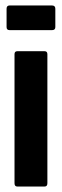

<svg xmlns="http://www.w3.org/2000/svg" viewBox="-20 -681 227 701"><path d="M43 0Q33 0 33 -12V-483Q33 -494 43 -494H143Q153 -494 153 -483V-12Q153 0 143 0ZM15 -571Q4 -571 4 -582V-649Q4 -661 15 -661H170Q182 -661 182 -649V-582Q182 -571 170 -571Z"/></svg>

Font: Sofia Sans Extra Condensed ExtraBold
Style: Regular
Weight: 800
Designer: Botio Nikoltchev, Ani Petrova
Foundry: lettersoup
Version: Version 4.101; ttfautohint (v1.8.4.7-5d5b)